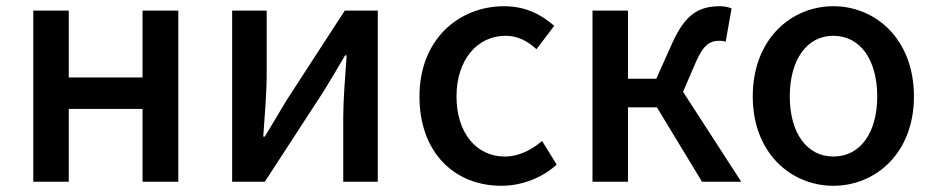

<svg xmlns="http://www.w3.org/2000/svg" viewBox="-20 -584 3005 617"><path d="M87 0H201V-234H438V0H553V-550H438V-335H201V-550H87Z M726 0H831L1019 -289C1039 -321 1069 -372 1089 -406H1094C1089 -335 1083 -262 1083 -205V0H1194V-550H1088L901 -262C882 -229 850 -178 831 -145H826C831 -215 837 -288 837 -345V-550H726Z M1591 13C1654 13 1719 -10 1769 -55L1722 -131C1689 -103 1648 -81 1602 -81C1510 -81 1447 -158 1447 -274C1447 -391 1513 -469 1605 -469C1643 -469 1674 -453 1704 -426L1761 -501C1721 -536 1670 -564 1600 -564C1455 -564 1328 -458 1328 -274C1328 -92 1442 13 1591 13Z M2175 -289 2216 -384C2242 -444 2264 -453 2293 -453C2301 -453 2305 -452 2312 -450L2331 -557C2321 -561 2308 -564 2295 -564C2229 -564 2184 -542 2141 -447L2089 -331H1998V-550H1884V0H1998V-239H2091L2236 0H2362Z M2658 13C2794 13 2917 -92 2917 -274C2917 -458 2794 -564 2658 -564C2522 -564 2399 -458 2399 -274C2399 -92 2522 13 2658 13ZM2658 -81C2572 -81 2518 -158 2518 -274C2518 -391 2572 -469 2658 -469C2745 -469 2799 -391 2799 -274C2799 -158 2745 -81 2658 -81Z"/></svg>

Font: Genne Gothic Medium
Style: Regular
Weight: 500
Designer: Ryoko NISHIZUKA (kana & ideographs); Paul D. Hunt (Latin, Greek & Cyrillic); Wenlong ZHANG (bopomofo); Sandoll Communica
Foundry: Adobe Systems Incorporated
Version: Version 1.004;PS 1.004;hotconv 16.6.51;makeotf.lib2.5.65220